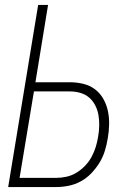

<svg xmlns="http://www.w3.org/2000/svg" viewBox="-20 -755 540 775"><path d="M13 0 134 -735H174L123 -423H262Q290 -423 316.5 -416.5Q343 -410 363.5 -394.5Q384 -379 397 -356Q410 -333 415.5 -307Q421 -281 420.5 -253Q420 -225 415 -197Q411 -172 403.5 -147Q396 -122 382 -99Q368 -76 349 -56Q330 -36 306 -23Q282 -10 256.5 -5Q231 0 206 0ZM206 -37Q226 -37 247.5 -41.5Q269 -46 288 -57.5Q307 -69 323 -85.5Q339 -102 349.5 -121.5Q360 -141 366.5 -162Q373 -183 376 -203Q380 -225 380.5 -247Q381 -269 377.5 -290Q374 -311 364.5 -329.5Q355 -348 340 -361Q325 -374 304.5 -380Q284 -386 262 -386H117L59 -37Z"/></svg>

Font: Iosevka Term Curly Extralight
Style: Italic
Weight: 200
Italic angle: -9°
Designer: Belleve Invis
Foundry: Belleve Invis
Version: Version 32.3.0